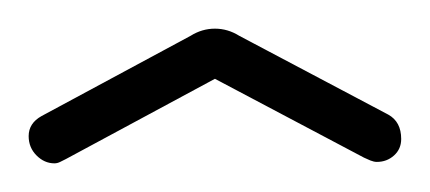

<svg xmlns="http://www.w3.org/2000/svg" viewBox="-20 -714 300 134"><path d="M26 -603Q24 -602 22 -601Q20 -600 18 -600Q11 -600 5.5 -605.5Q0 -611 0 -619Q0 -628 9 -633L113 -689Q121 -694 130 -694Q139 -694 147 -689L251 -634Q260 -629 260 -617Q260 -610 255 -605.5Q250 -601 243 -601Q241 -601 238.5 -602Q236 -603 234 -604L130 -659Z"/></svg>

Font: AkaAcidDosis
Style: ExtraLight
Weight: 250
Designer: Edgar Tolentino, Pablo Impallari, Igino Marini, Aka-Acid
Foundry: Edgar Tolentino, Pablo Impallari, Igino Marini, Aka-Acid
Version: Version 1.007